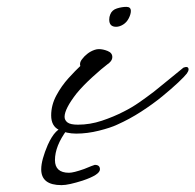

<svg xmlns="http://www.w3.org/2000/svg" viewBox="-20 -381 569 559"><path d="M202 8Q174 8 151.5 -3Q129 -14 129 -45Q129 -75 144 -103Q159 -131 179.5 -153.5Q200 -176 214 -189Q213 -190 213 -194Q213 -202 220 -210Q225 -217 234.5 -224.5Q244 -232 256 -236Q262 -238 268 -238Q280 -238 293.5 -232.5Q307 -227 307 -215Q307 -208 302 -202Q297 -196 293 -194Q277 -182 249.5 -157Q222 -132 203 -109Q168 -64 168 -41Q168 -31 176.5 -24.5Q185 -18 207 -18Q242 -18 276.5 -29.5Q311 -41 340 -56Q364 -68 385.5 -83Q407 -98 428 -114Q449 -131 470.5 -148.5Q492 -166 514 -184Q520 -186 522 -186Q529 -186 529 -179Q529 -174 524 -167Q518 -159 499 -141Q480 -123 452.5 -100.5Q425 -78 391 -56Q357 -34 321 -18Q302 -9 268 -0.5Q234 8 202 8ZM318 -303Q298 -303 298 -324Q298 -332 301 -339Q306 -352 320.5 -356.5Q335 -361 348 -361Q361 -361 361 -349Q361 -340 355 -328Q349 -316 338.5 -309.5Q328 -303 318 -303ZM159 158Q100 158 100 112Q100 98 105 80Q110 62 119 41Q142 -10 169 -10L175 -3Q140 44 140 85Q140 122 181 122Q194 122 225 111Q237 106 246 102.5Q255 99 256 99Q271 99 271 112Q271 128 220 145Q201 151 185.5 154.5Q170 158 159 158Z"/></svg>

Font: WindSong Medium
Style: Regular
Weight: 500
Designer: Robert E. Leuschke
Foundry: Robert E. Leuschke
Version: Version 1.010; ttfautohint (v1.8.3)